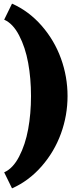

<svg xmlns="http://www.w3.org/2000/svg" viewBox="-20 -786 400 1052"><path d="M2.9 158.2Q50.8 137.2 84.7 72Q118.7 6.8 134.3 -78.1Q149.9 -163.1 149.9 -259.8Q149.9 -356.4 134.3 -441.7Q118.7 -526.9 84.7 -592Q50.8 -657.2 2.9 -678.2L45.9 -766.1Q138.2 -725.1 208 -645.3Q277.8 -565.4 314 -465.6Q350.1 -365.7 350.1 -259.8Q350.1 -153.8 314 -54.2Q277.8 45.4 208 125.2Q138.2 205.1 45.9 246.1Z"/></svg>

Font: Zantroke
Style: Regular
Weight: 500
Foundry: gluk
Version: Version 0.36